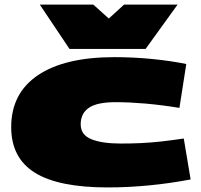

<svg xmlns="http://www.w3.org/2000/svg" viewBox="-20 -810 879 840"><path d="M29 -254Q29 -402 146 -481Q263 -560 481 -560Q563 -560 644.5 -552Q726 -544 795 -530L765 -338Q685 -351 615 -357Q545 -363 486 -363Q405 -363 369 -338.5Q333 -314 333 -266Q333 -220 379.5 -201Q426 -182 508 -182Q555 -182 597.5 -184Q640 -186 685 -191Q730 -196 784 -204L814 -25Q726 -8 633 1Q540 10 451 10Q236 10 132.5 -54.5Q29 -119 29 -254ZM757 -790 617 -596H284L154 -790H388L456 -729L523 -790Z"/></svg>

Font: Georama ExtraExtended Black
Style: Regular
Weight: 900
Width: 8
Designer: Jean-Baptiste Levee
Foundry: Production Type
Version: Version 1.000